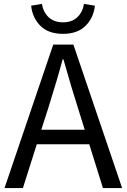

<svg xmlns="http://www.w3.org/2000/svg" viewBox="-20 -961 647 981"><path d="M302 -788Q228 -788 187 -828.5Q146 -869 139 -932L194 -941Q201 -899 228.5 -873Q256 -847 302 -847Q348 -847 375.5 -873.5Q403 -900 409 -941L465 -932Q458 -869 416.5 -828.5Q375 -788 302 -788ZM436 -224H168L97 0H3L252 -733H355L604 0H506ZM378 -410Q348 -503 304 -658H300Q273 -556 227 -410L191 -298H413Z"/></svg>

Font: Noto Sans SC
Style: Regular
Weight: 400
Designer: Ryoko NISHIZUKA ____ (kana & ideographs); Paul D. Hunt (Latin, Greek & Cyrillic); Wenlong ZHANG ___ (bopomofo); Sandoll 
Foundry: Adobe Systems Incorporated
Version: Version 1.004